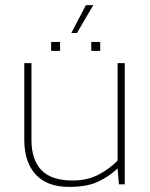

<svg xmlns="http://www.w3.org/2000/svg" viewBox="-20 -721 588 751"><path d="M259 -592 316 -701H345L281 -592ZM180 -522V-557H215V-522ZM337 -522V-557H372V-522ZM250 10Q164 10 119.5 -38.5Q75 -87 75 -174V-474H103V-174Q103 -97 141.5 -56Q180 -15 265 -15Q321 -15 364.5 -37.5Q408 -60 440 -93V-474H468V0H445L440 -62Q403 -28 360.5 -9Q318 10 250 10Z"/></svg>

Font: Kanit Thin
Style: Regular
Weight: 250
Designer: Katatrad Team
Foundry: CadsonDemak
Version: Version 2.000; ttfautohint (v1.8.3)